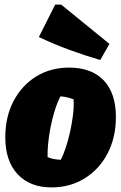

<svg xmlns="http://www.w3.org/2000/svg" viewBox="-20 -801 527 835"><path d="M204 14Q110 14 56.5 -43.5Q3 -101 3 -204Q3 -293 39 -361.5Q75 -430 137.5 -468.5Q200 -507 281 -507Q378 -507 431 -451.5Q484 -396 484 -292Q484 -203 448 -134Q412 -65 348.5 -25.5Q285 14 204 14ZM244 -106Q255 -126 265.5 -157.5Q276 -189 284.5 -226.5Q293 -264 297.5 -301.5Q302 -339 300 -369Q287 -374 272.5 -377.5Q258 -381 243 -382Q228 -355 214.5 -308Q201 -261 193.5 -210Q186 -159 187 -118Q200 -112 214 -109.5Q228 -107 244 -106ZM416 -540Q348 -560 281 -584.5Q214 -609 149 -640L220 -781H246L456 -610Z"/></svg>

Font: Piazzolla Black
Style: Italic
Weight: 900
Italic angle: -11.3°
Designer: Juan Pablo del Peral
Foundry: Huerta Tipografica
Version: Version 1.330